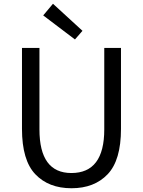

<svg xmlns="http://www.w3.org/2000/svg" viewBox="-20 -989 761 1022"><path d="M97 -303V-734H190V-300Q190 -68 360 -68Q535 -68 535 -300V-734H624V-303Q624 -136 553 -61.5Q482 13 360.5 13Q239 13 168 -61.5Q97 -136 97 -303ZM379 -779 210 -907 262 -969 419 -825Z"/></svg>

Font: Swei Fan Sans CJK TC
Style: Regular
Weight: 400
Version: Version 2.130